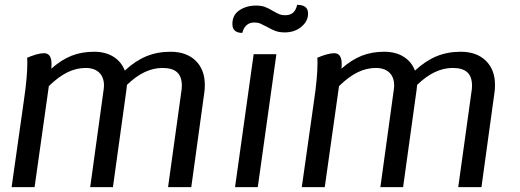

<svg xmlns="http://www.w3.org/2000/svg" viewBox="-20 -774 2152 794"><path d="M827 -423Q827 -403 825 -392L771 0H675L729 -389Q732 -406 732 -420Q732 -457 712.5 -475Q693 -493 652 -493Q577 -493 505 -423L503 -404L447 0H353L408 -399Q410 -413 410 -420Q410 -455 390 -474Q370 -493 334 -493Q296 -493 259 -475Q222 -457 182 -418L123 0H28L79 -360Q93 -455 93 -513Q93 -530 92 -535Q110 -543 129 -548.5Q148 -554 162 -554Q193 -554 193 -510Q193 -497 192 -490Q234 -527 276 -543.5Q318 -560 369 -560Q416 -560 449 -539.5Q482 -519 496 -482Q539 -522 584.5 -541Q630 -560 685 -560Q751 -560 789 -523Q827 -486 827 -423Z M1029 -550H1123L1046 0H952ZM941 -675Q941 -712 970 -731.5Q999 -751 1039 -751Q1061 -751 1076.5 -745Q1092 -739 1110 -728Q1126 -719 1135.5 -715Q1145 -711 1158 -711Q1181 -711 1192.5 -722Q1204 -733 1209 -754Q1254 -754 1254 -718Q1254 -686 1226 -663Q1198 -640 1158 -640Q1135 -640 1119 -646Q1103 -652 1084 -663Q1067 -672 1056.5 -676.5Q1046 -681 1032 -681Q993 -681 982 -638Q941 -638 941 -675Z M2027 -423Q2027 -403 2025 -392L1971 0H1875L1929 -389Q1932 -406 1932 -420Q1932 -457 1912.5 -475Q1893 -493 1852 -493Q1777 -493 1705 -423L1703 -404L1647 0H1553L1608 -399Q1610 -413 1610 -420Q1610 -455 1590 -474Q1570 -493 1534 -493Q1496 -493 1459 -475Q1422 -457 1382 -418L1323 0H1228L1279 -360Q1293 -455 1293 -513Q1293 -530 1292 -535Q1310 -543 1329 -548.5Q1348 -554 1362 -554Q1393 -554 1393 -510Q1393 -497 1392 -490Q1434 -527 1476 -543.5Q1518 -560 1569 -560Q1616 -560 1649 -539.5Q1682 -519 1696 -482Q1739 -522 1784.5 -541Q1830 -560 1885 -560Q1951 -560 1989 -523Q2027 -486 2027 -423Z"/></svg>

Font: Krub Medium
Style: Italic
Weight: 500
Italic angle: -8°
Designer: Ekaluck Peanpanawate
Foundry: Cadson Demak Co.,Ltd.
Version: Version 1.000; ttfautohint (v1.6)